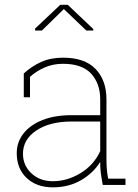

<svg xmlns="http://www.w3.org/2000/svg" viewBox="-20 -782 585 812"><path d="M203.6 10.3Q134.3 10.3 92.5 -29.5Q50.8 -69.3 50.8 -133.8Q50.8 -181.2 79.3 -217.5Q107.9 -253.9 159.9 -274.4Q211.9 -294.9 282.2 -294.9H403.8V-362.3Q403.8 -428.2 365.7 -470.2Q327.6 -512.2 246.1 -512.2Q203.1 -512.2 167.5 -496.1Q131.8 -480 106.9 -457V-370.6H80.6V-471.2Q113.3 -501.5 153.6 -519.8Q193.8 -538.1 246.6 -538.1Q337.9 -538.1 384 -490.5Q430.2 -442.9 430.2 -361.3V-106.4Q430.2 -85.9 431.9 -65.9Q433.6 -45.9 437.5 -26.4H510.7V0H414.6Q408.2 -34.7 406 -53Q403.8 -71.3 403.8 -97.2Q374 -49.3 322 -19.5Q270 10.3 203.6 10.3ZM203.6 -15.6Q263.7 -15.6 319.8 -49.3Q376 -83 403.8 -142.6V-268.1H283.7Q190.4 -268.1 133.8 -230.2Q77.1 -192.4 77.1 -131.8Q77.1 -82.5 112.8 -49.1Q148.4 -15.6 203.6 -15.6ZM128.4 -652.8V-661.1L234.9 -761.7H266.6L374.5 -659.2V-652.8H345.2L250 -743.7L157.2 -652.8Z"/></svg>

Font: Roboto Slab Thin
Style: Regular
Weight: 100
Designer: Google
Version: Version 2.000; ttfautohint (v1.8.1.43-b0c9)